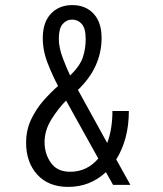

<svg xmlns="http://www.w3.org/2000/svg" viewBox="-20 -726 640 754"><path d="M248 8Q170 8 126.2 -40.5Q82.5 -89 82.5 -165.5Q82.5 -215 102.2 -256.8Q122 -298.5 151.2 -331.5Q180.5 -364.5 208 -388.5Q188 -425.5 168 -475.8Q148 -526 148 -576.5Q148 -638.5 180 -672.2Q212 -706 264 -706Q316 -706 347.5 -672.2Q379 -638.5 379 -576.5Q379 -521.5 356.5 -470.2Q334 -419 286 -373L401 -164.5Q421.5 -218.5 421.5 -290H486Q486 -233 473 -185Q460 -137 436.5 -100L492 0H424L396 -50Q333.5 8 248 8ZM211 -573Q211 -540 226.2 -499Q241.5 -458 255.5 -429.5Q293.5 -466.5 305 -500Q316.5 -533.5 316.5 -573Q316.5 -614.5 301.2 -631.8Q286 -649 263.5 -649Q241 -649 226 -631.5Q211 -614 211 -573ZM155 -167.5Q155 -122 179.8 -86.8Q204.5 -51.5 255.5 -51.5Q322 -51.5 366 -103.5L239.5 -331Q208.5 -300 181.8 -257Q155 -214 155 -167.5Z"/></svg>

Font: Trispace Condensed Light
Style: Regular
Weight: 300
Width: 3
Designer: Tyler Finck
Foundry: Etcetera Type Company
Version: Version 1.210; ttfautohint (v1.8.3)